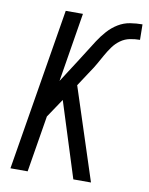

<svg xmlns="http://www.w3.org/2000/svg" viewBox="-83 -796 666 857"><g transform="rotate(10 250.0 -367.5)"><path d="M24 0 145 -735H223L172 -422L237 -523Q253 -548 269 -573.5Q285 -599 301 -624Q317 -649 337.5 -672Q358 -695 383.5 -710.5Q409 -726 437.5 -730.5Q466 -735 493 -735L494 -665Q472 -665 449 -660.5Q426 -656 406.5 -642Q387 -628 373 -608.5Q359 -589 347.5 -568.5Q336 -548 324.5 -527.5Q313 -507 299 -487L253 -417L389 0H309L201 -341L144 -256L102 0Z"/></g></svg>

Font: Iosevka
Style: Italic
Weight: 400
Italic angle: -9°
Monospace: yes
Designer: Belleve Invis
Foundry: Belleve Invis
Version: Version 32.5.0; ttfautohint (v1.8.4)